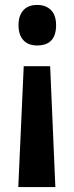

<svg xmlns="http://www.w3.org/2000/svg" viewBox="-20 -564 301 777"><path d="M207 -462Q207 -380 130 -380Q94 -380 74.5 -401.5Q55 -423 55 -462Q55 -501 74.5 -522.5Q94 -544 130 -544Q166 -544 186.5 -523Q207 -502 207 -462ZM76 -296H183L204 193H54Z"/></svg>

Font: Noto Sans Telugu ExtraCondensed
Style: Bold
Weight: 700
Width: 2
Designer: Jelle Bosma - Monotype Design Team
Foundry: Monotype Imaging Inc.
Version: Version 2.005; ttfautohint (v1.8.4.7-5d5b)